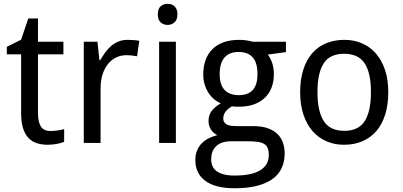

<svg xmlns="http://www.w3.org/2000/svg" viewBox="-20 -757 2132 1017"><path d="M247.1 -63Q255.9 -63 266.8 -64Q277.8 -64.9 288.1 -66.4Q298.3 -67.9 306.9 -69.8Q315.4 -71.8 319.8 -73.2V-5.9Q313.5 -2.9 303.7 0Q293.9 2.9 282.2 5.1Q270.5 7.3 257.8 8.5Q245.1 9.8 232.9 9.8Q202.6 9.8 176.8 2Q150.9 -5.9 132.1 -24.9Q113.3 -43.9 102.5 -76.4Q91.8 -108.9 91.8 -158.2V-469.2H16.1V-508.8L91.8 -546.9L129.9 -659.2H181.2V-536.1H315.9V-469.2H181.2V-158.2Q181.2 -110.8 196.5 -86.9Q211.9 -63 247.1 -63Z M655.8 -545.9Q669.9 -545.9 687.5 -544.7Q705.1 -543.5 717.8 -541L706.1 -459Q692.4 -461.4 678 -463.1Q663.6 -464.8 650.9 -464.8Q620.1 -464.8 594.7 -452.4Q569.3 -439.9 551 -416.7Q532.7 -393.6 522.7 -361.1Q512.7 -328.6 512.7 -289.1V0H423.8V-536.1H496.1L506.8 -438H510.7Q522.9 -459 536.9 -478.5Q550.8 -498 568.1 -512.9Q585.4 -527.8 606.9 -536.9Q628.4 -545.9 655.8 -545.9Z M911.6 0H822.8V-536.1H911.6ZM815.9 -681.2Q815.9 -710.4 830.8 -723.6Q845.7 -736.8 867.7 -736.8Q878.4 -736.8 887.9 -733.6Q897.5 -730.5 904.5 -723.6Q911.6 -716.8 915.8 -706.3Q919.9 -695.8 919.9 -681.2Q919.9 -652.8 904.5 -638.9Q889.2 -625 867.7 -625Q845.7 -625 830.8 -638.7Q815.9 -652.3 815.9 -681.2Z M1494.6 -536.1V-481L1398.4 -467.8Q1412.1 -450.7 1421.4 -424.1Q1430.7 -397.5 1430.7 -363.8Q1430.7 -326.7 1419.2 -295.2Q1407.7 -263.7 1384.5 -240.7Q1361.3 -217.8 1327.1 -204.8Q1293 -191.9 1247.6 -191.9Q1236.8 -191.9 1226.1 -192.1Q1215.3 -192.4 1208.5 -193.8Q1200.2 -189 1192.1 -182.9Q1184.1 -176.8 1177.5 -168.9Q1170.9 -161.1 1166.7 -151.4Q1162.6 -141.6 1162.6 -129.9Q1162.6 -116.7 1168.5 -108.6Q1174.3 -100.6 1184.3 -96.2Q1194.3 -91.8 1208 -90.3Q1221.7 -88.9 1236.8 -88.9H1322.8Q1368.2 -88.9 1399.4 -77.4Q1430.7 -65.9 1450.4 -46.4Q1470.2 -26.9 1479 -0.2Q1487.8 26.4 1487.8 56.2Q1487.8 99.1 1471.9 133.3Q1456.1 167.5 1423.3 191.2Q1390.6 214.8 1340.6 227.5Q1290.5 240.2 1222.7 240.2Q1170.4 240.2 1131.3 230Q1092.3 219.7 1066.4 200.2Q1040.5 180.7 1027.6 153.1Q1014.6 125.5 1014.6 90.8Q1014.6 61.5 1024.2 39.3Q1033.7 17.1 1049.8 1Q1065.9 -15.1 1087.2 -25.4Q1108.4 -35.6 1131.3 -41Q1110.8 -50.3 1097.7 -70.3Q1084.5 -90.3 1084.5 -116.2Q1084.5 -146 1100.1 -167.7Q1115.7 -189.5 1149.4 -210Q1128.4 -218.8 1111.1 -234.1Q1093.8 -249.5 1081.8 -269.3Q1069.8 -289.1 1063.2 -312.5Q1056.6 -335.9 1056.6 -360.8Q1056.6 -404.3 1068.8 -438.5Q1081.1 -472.7 1105 -496.6Q1128.9 -520.5 1164.6 -533.2Q1200.2 -545.9 1247.6 -545.9Q1265.6 -545.9 1284.9 -543.2Q1304.2 -540.5 1317.4 -536.1ZM1098.6 87.9Q1098.6 106 1105 121.6Q1111.3 137.2 1125.7 148.4Q1140.1 159.7 1163.8 166.3Q1187.5 172.9 1222.7 172.9Q1313.5 172.9 1358.6 144.8Q1403.8 116.7 1403.8 64Q1403.8 41.5 1397.9 27.3Q1392.1 13.2 1378.7 5.1Q1365.2 -2.9 1343.3 -5.9Q1321.3 -8.8 1289.6 -8.8H1203.6Q1186.5 -8.8 1168 -4.9Q1149.4 -1 1134 9.8Q1118.7 20.5 1108.6 39.3Q1098.6 58.1 1098.6 87.9ZM1143.6 -363.8Q1143.6 -307.6 1169.9 -280.3Q1196.3 -252.9 1244.6 -252.9Q1293.5 -252.9 1318.6 -280Q1343.8 -307.1 1343.8 -365.2Q1343.8 -425.3 1318.1 -453.6Q1292.5 -481.9 1243.7 -481.9Q1195.3 -481.9 1169.4 -452.6Q1143.6 -423.3 1143.6 -363.8Z M2036.6 -269Q2036.6 -202.1 2020.3 -150.1Q2003.9 -98.1 1973.4 -62.7Q1942.9 -27.3 1899.4 -8.8Q1856 9.8 1801.8 9.8Q1751.5 9.8 1709 -8.8Q1666.5 -27.3 1635.5 -62.7Q1604.5 -98.1 1587.2 -150.1Q1569.8 -202.1 1569.8 -269Q1569.8 -335.4 1586.2 -387Q1602.5 -438.5 1632.8 -473.9Q1663.1 -509.3 1706.8 -527.6Q1750.5 -545.9 1804.7 -545.9Q1855 -545.9 1897.5 -527.6Q1939.9 -509.3 1970.9 -473.9Q2002 -438.5 2019.3 -387Q2036.6 -335.4 2036.6 -269ZM1661.6 -269Q1661.6 -167 1695.1 -115.5Q1728.5 -64 1803.7 -64Q1878.9 -64 1911.9 -115.5Q1944.8 -167 1944.8 -269Q1944.8 -371.1 1911.4 -421.6Q1877.9 -472.2 1802.7 -472.2Q1727.5 -472.2 1694.6 -421.6Q1661.6 -371.1 1661.6 -269Z"/></svg>

Font: Droid Sans
Style: Regular
Weight: 400
Foundry: Ascender Corporation
Version: Version 1.00 build 114